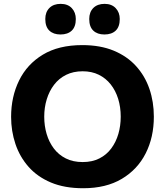

<svg xmlns="http://www.w3.org/2000/svg" viewBox="-20 -961 854 994"><path d="M410.5 13.5Q314 13.5 243.5 -16.2Q173 -46 127.5 -97.8Q82 -149.5 59.8 -216Q37.5 -282.5 37.5 -356Q37.5 -460 78.8 -544.2Q120 -628.5 201.8 -678Q283.5 -727.5 406 -727.5Q499 -727.5 568.5 -698.8Q638 -670 684.2 -619Q730.5 -568 753.5 -501Q776.5 -434 776.5 -357Q776.5 -250.5 734.2 -167Q692 -83.5 610.5 -35Q529 13.5 410.5 13.5ZM408 -122Q457.5 -122 494.5 -140.8Q531.5 -159.5 556 -192.5Q580.5 -225.5 592.8 -267.8Q605 -310 605 -357Q605 -406.5 591.8 -449.2Q578.5 -492 553.2 -524Q528 -556 491.5 -574Q455 -592 408 -592Q359.5 -592 322.2 -573.5Q285 -555 260 -522.2Q235 -489.5 222 -447Q209 -404.5 209 -357Q209 -309.5 221.5 -267.2Q234 -225 258.8 -192.2Q283.5 -159.5 320.8 -140.8Q358 -122 408 -122ZM520.5 -782.5Q484 -782.5 463 -802.5Q442 -822.5 442 -862.5Q442 -898.5 463.2 -919.8Q484.5 -941 521.5 -941Q558 -941 579 -918.8Q600 -896.5 600 -862.5Q600 -822.5 579 -802.5Q558 -782.5 520.5 -782.5ZM293 -782.5Q256.5 -782.5 235.5 -802.5Q214.5 -822.5 214.5 -862.5Q214.5 -898.5 235.8 -919.8Q257 -941 294 -941Q331 -941 351.8 -918.8Q372.5 -896.5 372.5 -862.5Q372.5 -822.5 351.5 -802.5Q330.5 -782.5 293 -782.5Z"/></svg>

Font: Commissioner Thin
Style: Bold
Weight: 700
Version: Version 1.001;gftools[0.9.23]